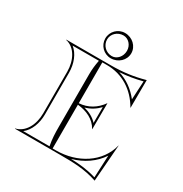

<svg xmlns="http://www.w3.org/2000/svg" viewBox="-190 -948 1065 1120"><g transform="rotate(30 342.5 -387.5)"><path d="M257 -720C257 -757.5 289.3 -788 329 -788C363.2 -788 391 -757.5 391 -720C391 -680.8 363.2 -649 329 -649C289.3 -649 257 -680.8 257 -720ZM245 -720C245 -673 283 -635 330 -635C379.7 -635 420 -673.1 420 -720C420 -766.9 379.7 -805 330 -805C283.1 -805 245 -766.9 245 -720ZM300 -315V-590H332C435 -590 521.7 -534.5 574 -443H575L576 -630C499.3 -608.7 431.7 -600 352 -600H52V-598C113.6 -584.8 150 -517.2 150 -440V-160C150 -82.8 113.6 -15.2 52 -2V0H352C442.9 0 521.4 1 606 30L625 -217H624C592.4 -89.3 467.2 -10 322 -10H300V-305C361.9 -298.5 415.1 -273.9 443 -223H444L445 -398H444C409.1 -348.3 359.9 -318.9 300 -315ZM278 -12H100.8C141 -43.4 162 -99.6 162 -160V-440C162 -500.8 140 -557.4 100.8 -588H278C271.3 -554.3 268 -524.3 268 -490V-140C268 -94.7 269.2 -56.2 278 -12ZM341.6 -309.8C376.8 -319.5 407.6 -338.8 432.8 -365.3L432.2 -258.5C407.8 -284.9 376.8 -300.7 341.6 -309.8ZM423.6 -11.2C498.9 -31.8 563.1 -75.7 602.2 -136.3L595.2 13.9C536.6 -4.2 481.8 -9.5 423.6 -11.2ZM414.3 -590C464.9 -593.3 512.9 -601.1 563.9 -614.3L557.2 -489.7C519.3 -538.2 470.7 -572.6 414.3 -590Z"/></g></svg>

Font: Sortefax
Style: Medium
Weight: 500
Designer: gluk
Foundry: gluk
Version: Version 0.261